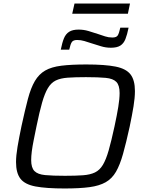

<svg xmlns="http://www.w3.org/2000/svg" viewBox="-20 -1062 826 1090"><path d="M347 8Q242 8 181.5 -3.5Q121 -15 96 -47.5Q71 -80 71 -142Q71 -178 79.5 -228.5Q88 -279 102 -346Q122 -438 138.5 -500.5Q155 -563 178 -602Q201 -641 236.5 -661.5Q272 -682 328.5 -689Q385 -696 470 -696Q576 -696 636 -684Q696 -672 721 -639.5Q746 -607 746 -545Q746 -507 738 -458Q730 -409 716 -342Q696 -251 678.5 -188.5Q661 -126 638.5 -87Q616 -48 580 -27.5Q544 -7 488 0.5Q432 8 347 8ZM349 -64Q410 -64 451 -67Q492 -70 519 -83Q546 -96 564 -126Q582 -156 597 -208.5Q612 -261 630 -344Q644 -409 651.5 -455Q659 -501 659 -534Q659 -578 640.5 -597Q622 -616 580 -620Q538 -624 468 -624Q406 -624 364.5 -621Q323 -618 296.5 -605Q270 -592 252 -562Q234 -532 219 -479.5Q204 -427 187 -344Q178 -300 171 -265Q164 -230 160.5 -202.5Q157 -175 157 -153Q157 -110 175.5 -91Q194 -72 236.5 -68Q279 -64 349 -64ZM325 -780Q333 -820 343 -844.5Q353 -869 372.5 -881.5Q392 -894 426 -894Q455 -894 482 -886Q509 -878 536 -869Q557 -862 576.5 -855.5Q596 -849 618 -849Q641 -849 648.5 -861Q656 -873 663 -905H710Q702 -865 692 -840Q682 -815 663 -803Q644 -791 610 -791Q580 -791 553 -799.5Q526 -808 500 -816Q479 -823 459 -829Q439 -835 418 -835Q396 -835 388 -823.5Q380 -812 373 -780ZM390 -984 403 -1042H718L706 -984Z"/></svg>

Font: Saira SemiExpanded
Style: Italic
Weight: 400
Width: 6
Italic angle: -12°
Designer: Hector Gatti with collaboration of the Omnibus-Type team
Foundry: Omnibus-Type
Version: Version 1.101